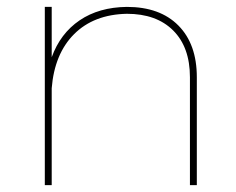

<svg xmlns="http://www.w3.org/2000/svg" viewBox="-20 -537 684 557"><path d="M551 -313V0H531V-313Q531 -400 482.5 -448.5Q434 -497 348 -497Q252 -495 195 -438Q138 -381 130 -281V0H110V-517H130V-371Q155 -440 211 -478Q267 -516 348 -517Q444 -517 497.5 -463Q551 -409 551 -313Z"/></svg>

Font: Gontserrat Thin
Style: Regular
Weight: 250
Designer: Julieta Ulanovsky
Foundry: Julieta Ulanovsky
Version: Version 6.001